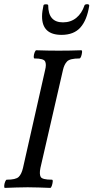

<svg xmlns="http://www.w3.org/2000/svg" viewBox="-23 -913 455 936"><path d="M1 3Q-3 3 -2.5 -7Q-2 -17 2 -27Q6 -37 10 -37Q54 -37 68 -50.5Q82 -64 89 -94L197 -572Q204 -599 197 -613.5Q190 -628 145 -628Q141 -628 141.5 -638Q142 -648 146 -658Q150 -668 154 -668Q182 -667 209.5 -666.5Q237 -666 263 -666Q291 -666 318.5 -666.5Q346 -667 373 -668Q378 -668 377 -658Q376 -648 372.5 -638Q369 -628 364 -628Q318 -628 304 -613.5Q290 -599 284 -572L174 -94Q168 -64 175.5 -50.5Q183 -37 230 -37Q235 -37 234 -27Q233 -17 229.5 -7Q226 3 222 3Q194 2 166.5 1Q139 0 112 0Q84 0 56.5 1Q29 2 1 3ZM277 -743Q182 -743 182 -833Q182 -846 184 -859.5Q186 -873 189 -887Q190 -892 201 -892Q212 -892 212 -887Q212 -804 284 -804Q322 -804 349 -826Q376 -848 389 -887Q391 -892 401.5 -892.5Q412 -893 412 -885Q401 -815 369 -779Q337 -743 277 -743Z"/></svg>

Font: Junicode Two Beta Condensed Medium
Style: Italic
Weight: 500
Width: 3
Italic angle: -9°
Version: Version 1.053; ttfautohint (v1.8.4)